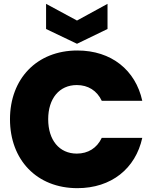

<svg xmlns="http://www.w3.org/2000/svg" viewBox="-20 -975 798 1000"><path d="M32 -354C32 -143 171 5 383 5C560 5 686 -97 721 -257H510C485 -204 439 -175 380 -175C289 -175 231 -245 231 -354C231 -462 289 -532 380 -532C439 -532 485 -503 510 -450H721C686 -610 560 -712 383 -712C171 -712 32 -564 32 -354ZM381 -868 220 -955V-824L381 -747L540 -824V-955Z"/></svg>

Font: SVN-Poppins ExtraBold
Style: Regular
Weight: 800
Designer: Ninad Kale (Devanagari), Jonny Pinhorn (Latin)
Foundry: Indian Type Foundry
Version: Version 3.002 2017; ttfautohint (v1.8.3)